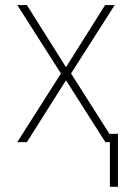

<svg xmlns="http://www.w3.org/2000/svg" viewBox="-20 -550 512 743"><path d="M235.4 -290 386.7 -530.3H423.8L254.9 -265.6L405.3 -29.3V-32.2H436.5V172.9H405.3V0H387.7L235.4 -239.3L84 0H46.9L215.8 -265.6L46.9 -530.3H84Z"/></svg>

Font: Pretendard JP Thin
Style: Regular
Weight: 100
Designer: Base glyphs from Inter by Rasmus Andersson; Hangeul glyphs from Noto Sans CJK(Source Han Sans) by Jang Soo-young and Kan
Foundry: Kil Hyung-jin
Version: Version 1.309